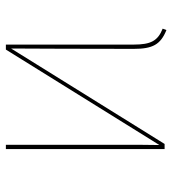

<svg xmlns="http://www.w3.org/2000/svg" viewBox="12 -570 564 627"><g transform="rotate(-90 293.5 -256.0)"><path d="M461.9 -101V-518.3H445.6L133.9 -17C134.7 -60.9 134.7 -97.3 134.7 -136V-518.3H120.7V0H137.4L449.1 -501.3C448.7 -469.4 447.9 -229 447.9 -101C447.9 -39.1 461.9 -13.1 509.4 6L513.9 -6.3C474.1 -22.1 461.9 -45 461.9 -101Z"/></g></svg>

Font: Fira Sans Hair
Style: Regular
Weight: 100
Designer: bBox Type GmbH & Carrois Corporate GbR & Edenspiekermann AG
Foundry: bBox Type GmbH & Carrois Corporate GbR & Edenspiekermann AG
Version: Version 4.300;PS 004.300;hotconv 1.0.88;makeotf.lib2.5.64775